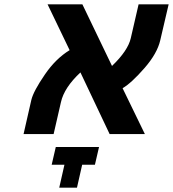

<svg xmlns="http://www.w3.org/2000/svg" viewBox="-20 -620 800 888"><path d="M360 142 336 248H254L278 142H219L238 60H438L419 142ZM721 -433Q707 -373 649 -306Q588 -236 547 -212L650 0H487L352 -285Q277 -215 262 -148L228 0H89L125 -158Q135 -199 188 -276Q238 -349 302 -388L200 -600H361L498 -315Q572 -386 585 -444L621 -600H760Z"/></svg>

Font: Miedinger
Style: Bold-Italic
Weight: 700
Italic angle: -13°
Version: Version 001.000